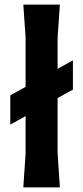

<svg xmlns="http://www.w3.org/2000/svg" viewBox="-20 -820 364 840"><path d="M232 -391V-150L242 0H82L92 -150V-312L25 -275V-403L92 -440V-655L82 -800H242L232 -655V-519L299 -556V-428Z"/></svg>

Font: Farro
Style: Bold
Weight: 700
Designer: Aceler Chua
Foundry: Grayscale Limited
Version: Version 1.101